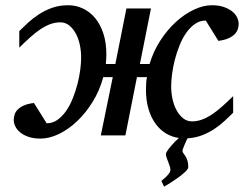

<svg xmlns="http://www.w3.org/2000/svg" viewBox="-20 -514 958 729"><path d="M886.2 -423.8Q886.2 -414.1 883.1 -403.8Q879.9 -393.6 871.6 -384.8Q863.3 -376 848.1 -368.9Q833 -361.8 809.1 -358.9L761.2 -436Q738.8 -436 720.2 -423.1Q701.7 -410.2 687 -389.2Q672.4 -368.2 661.6 -341.3Q650.9 -314.5 643.8 -286.9Q636.7 -259.3 633.3 -232.7Q629.9 -206.1 629.9 -186Q629.9 -161.6 635 -137.9Q640.1 -114.3 650.4 -95.5Q660.6 -76.7 675.3 -64.9Q689.9 -53.2 709 -53.2Q729 -53.2 747.8 -60.3Q766.6 -67.4 785.6 -80.1Q804.7 -92.8 824.2 -110.4Q843.8 -127.9 865.2 -148.9V-85.9Q850.6 -71.8 833.3 -55.4Q815.9 -39.1 794.7 -24.9Q773.4 -10.7 748 -0.7Q722.7 9.3 691.9 11.2Q689.5 16.1 686.3 22.9Q683.1 29.8 680.2 36.9Q677.2 43.9 675 50Q672.9 56.2 672.9 59.1Q672.9 63.5 676.3 67.9Q679.7 72.3 683.8 78.6Q688 85 691.4 95Q694.8 105 694.8 120.1Q694.8 124.5 690.9 129.9Q687 135.3 680.4 141.1Q673.8 147 665.8 153.3Q657.7 159.7 648.9 165.5Q628.9 179.7 603 194.8L592.8 172.9Q602.1 165.5 609.9 158.2Q616.2 151.9 621.6 144.8Q627 137.7 627 130.9Q627 124.5 624.3 116.5Q621.6 108.4 618.4 100.1Q615.2 91.8 612.5 84.2Q609.9 76.7 609.9 70.8Q609.9 66.9 615 59.1Q620.1 51.3 627.7 42.2Q635.3 33.2 643.8 24.4Q652.3 15.6 659.2 9.8Q632.8 6.3 609.9 -7.6Q586.9 -21.5 570.1 -44.9Q553.2 -68.4 543.7 -100.6Q534.2 -132.8 534.2 -173.8Q534.2 -186 534.9 -198Q535.6 -210 538.1 -221.2H500L456.1 0H362.8L408.2 -221.2H372.1Q358.4 -170.4 332 -127.7Q305.7 -85 272.7 -53.7Q239.7 -22.5 203.4 -5.1Q167 12.2 133.8 12.2Q106.9 12.2 87.6 5.4Q68.4 -1.5 56.2 -11.7Q43.9 -22 38.1 -34.4Q32.2 -46.9 32.2 -58.1Q32.2 -67.9 35.2 -78.1Q38.1 -88.4 46.6 -97.4Q55.2 -106.4 70.1 -113.3Q85 -120.1 108.9 -123L157.2 -45.9Q179.7 -45.9 198 -58.8Q216.3 -71.8 231 -92.8Q245.6 -113.8 256.3 -140.6Q267.1 -167.5 274.2 -195.1Q281.2 -222.7 284.7 -249Q288.1 -275.4 288.1 -295.9Q288.1 -320.3 283 -344.2Q277.8 -368.2 267.6 -387Q257.3 -405.8 242.7 -417.5Q228 -429.2 209 -429.2Q189 -429.2 170.2 -422.1Q151.4 -415 132.3 -402.1Q113.3 -389.2 93.8 -371.6Q74.2 -354 53.2 -333V-396Q68.4 -411.1 86.9 -428.2Q105.5 -445.3 128.2 -460Q150.9 -474.6 178.2 -484.4Q205.6 -494.1 238.8 -494.1Q268.6 -494.1 294.9 -481.7Q321.3 -469.2 341.1 -445.6Q360.8 -421.9 372.3 -387.2Q383.8 -352.5 383.8 -308.1Q383.8 -298.3 383.3 -289.3Q382.8 -280.3 381.8 -271H418L460 -481.9H553.2L511.2 -271H547.9Q562.5 -319.8 589.1 -360.6Q615.7 -401.4 648.4 -431.2Q681.2 -460.9 716.6 -477.5Q752 -494.1 784.2 -494.1Q811 -494.1 830.3 -487.3Q849.6 -480.5 862.1 -470.2Q874.5 -460 880.4 -447.5Q886.2 -435.1 886.2 -423.8Z"/></svg>

Font: Charis SIL CyrE
Style: Italic
Weight: 400
Italic angle: -11°
Foundry: SIL International
Version: Version 5.000